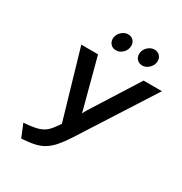

<svg xmlns="http://www.w3.org/2000/svg" viewBox="-207 -1061 1165 1227"><g transform="rotate(30 376.0 -447.5)"><path d="M124.5 12 85.5 -83Q135 -86.5 167.5 -93Q200 -99.5 222.2 -112Q244.5 -124.5 262.8 -145.8Q281 -167 302.5 -200L157 -700H280.5L372 -355Q374.5 -347 376.5 -338.2Q378.5 -329.5 380 -321.5Q384 -329 389.2 -338.8Q394.5 -348.5 399.5 -356.5L616.5 -700H752L404.5 -157Q373 -108.5 345.5 -77Q318 -45.5 287.8 -27Q257.5 -8.5 218.5 0Q179.5 8.5 124.5 12ZM560.5 -779Q536 -779 521.2 -794.8Q506.5 -810.5 506.5 -832.5Q506.5 -863.5 529 -885.2Q551.5 -907 579 -907Q603 -907 617.8 -891.5Q632.5 -876 632.5 -853.5Q632.5 -833 622 -816.2Q611.5 -799.5 595 -789.2Q578.5 -779 560.5 -779ZM365.5 -779Q341.5 -779 326.8 -794.8Q312 -810.5 312 -832.5Q312 -853 322.5 -869.8Q333 -886.5 349.5 -896.8Q366 -907 383.5 -907Q409 -907 423.2 -891.5Q437.5 -876 437.5 -853.5Q437.5 -822.5 415.5 -800.8Q393.5 -779 365.5 -779Z"/></g></svg>

Font: Overpass SemiBold
Style: Italic
Weight: 600
Italic angle: -10°
Designer: Delve Withrington, Dave Bailey, Thomas Jockin
Foundry: Delve Fonts LLC
Version: Version 4.000